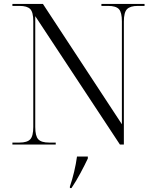

<svg xmlns="http://www.w3.org/2000/svg" viewBox="-20 -734 788 975"><path d="M43 0V-10H79Q118 -10 133.5 -26.5Q149 -43 149 -89V-627Q149 -672 133.5 -688Q118 -704 79 -704H43V-714H198L599 -103V-625Q599 -671 584 -687.5Q569 -704 529 -704H495V-714H714V-704H680Q641 -704 625 -687.5Q609 -671 609 -625V0H589L159 -652V-89Q159 -43 174.5 -26.5Q190 -10 229 -10H263V0ZM335 213Q347 178 356.5 138Q366 98 371 61H426V71Q411 103 388.5 145Q366 187 343 221H335Z"/></svg>

Font: Noto Serif Display Light
Style: Regular
Weight: 300
Designer: Monotype Design Team
Foundry: Monotype Imaging Inc.
Version: Version 2.009